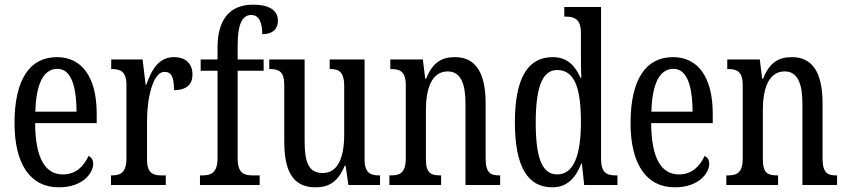

<svg xmlns="http://www.w3.org/2000/svg" viewBox="-20 -790 3617 820"><path d="M231 10C333 10 378 -50 378 -91C378 -109 369 -119 358 -124C339 -81 304 -45 249 -45C173 -45 131 -114 130 -264H393V-304C393 -462 329 -546 223 -546C108 -546 42 -452 42 -264C42 -90 109 10 231 10ZM307 -313H131C134 -430 165 -496 225 -496C284 -496 306 -422 307 -313Z M454 0H688V-41H669C635 -41 608 -49 608 -108V-276C608 -370 633 -483 682 -483C713 -483 723 -460 723 -405C778 -405 802 -431 802 -471C802 -516 776 -546 723 -546C658 -546 627 -492 605 -428H602L589 -536H455V-495H458C493 -495 520 -486 520 -427V-113C520 -50 492 -41 457 -41H454Z M834 0H1089V-41H1058C1023 -41 995 -50 995 -113V-488H1106V-536H995V-596C995 -679 1011 -726 1053 -726C1091 -726 1100 -685 1100 -644C1146 -644 1167 -668 1167 -701C1167 -740 1139 -770 1060 -770C961 -770 909 -706 909 -587V-536H837V-488H909V-113C909 -50 878 -41 846 -41H834Z M1328 10C1382 10 1423 -11 1452 -82H1456L1468 0H1603V-41H1599C1565 -41 1537 -49 1537 -109V-536H1388V-495H1391C1425 -495 1450 -486 1450 -422V-215C1450 -117 1423 -51 1358 -51C1298 -51 1281 -97 1281 -188V-536H1130V-495H1134C1169 -495 1194 -486 1194 -428V-186C1194 -48 1238 10 1328 10Z M1643 0H1864V-41H1859C1824 -41 1799 -48 1799 -108V-321C1799 -405 1821 -485 1892 -485C1948 -485 1968 -432 1968 -347V0H2116V-41H2112C2077 -41 2054 -50 2054 -113V-349C2054 -486 2007 -546 1923 -546C1865 -546 1827 -522 1800 -454H1796L1786 -536H1647V-495H1652C1686 -495 1713 -486 1713 -427V-113C1713 -50 1686 -41 1650 -41H1643Z M2338 10C2402 10 2438 -29 2463 -92H2465L2475 0H2617V-41H2609C2572 -41 2547 -52 2547 -111V-760H2390V-719H2396C2431 -719 2461 -710 2461 -650V-563C2461 -526 2461 -489 2463 -458H2459C2436 -510 2402 -546 2341 -546C2236 -546 2179 -460 2179 -267C2179 -75 2236 10 2338 10ZM2360 -45C2294 -45 2268 -118 2268 -266C2268 -411 2294 -491 2359 -491C2436 -491 2461 -411 2461 -267C2461 -132 2432 -45 2360 -45Z M2862 10C2964 10 3009 -50 3009 -91C3009 -109 3000 -119 2989 -124C2970 -81 2935 -45 2880 -45C2804 -45 2762 -114 2761 -264H3024V-304C3024 -462 2960 -546 2854 -546C2739 -546 2673 -452 2673 -264C2673 -90 2740 10 2862 10ZM2938 -313H2762C2765 -430 2796 -496 2856 -496C2915 -496 2937 -422 2938 -313Z M3082 0H3303V-41H3298C3263 -41 3238 -48 3238 -108V-321C3238 -405 3260 -485 3331 -485C3387 -485 3407 -432 3407 -347V0H3555V-41H3551C3516 -41 3493 -50 3493 -113V-349C3493 -486 3446 -546 3362 -546C3304 -546 3266 -522 3239 -454H3235L3225 -536H3086V-495H3091C3125 -495 3152 -486 3152 -427V-113C3152 -50 3125 -41 3089 -41H3082Z"/></svg>

Font: Noto Serif Tamil ExtraCondensed
Style: Italic
Weight: 400
Width: 2
Italic angle: -12°
Designer: Indian Type Foundry, Tom Grace, and the Monotype Design Team
Foundry: Monotype Imaging Inc.
Version: Version 2.003